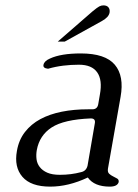

<svg xmlns="http://www.w3.org/2000/svg" viewBox="-20 -695 514 715"><path d="M388 -648Q385 -631 360 -617L221 -540H195L325 -653Q342 -667 349.5 -671Q357 -675 365 -675Q378 -675 384 -667.5Q390 -660 388 -648ZM422 -17Q417 0 389 0Q331 0 307 -34Q235 0 167 0Q95 0 63.5 -36.5Q32 -73 43 -133Q50 -174 73 -203.5Q96 -233 130.5 -251.5Q165 -270 210 -279Q255 -288 308 -288H324Q343 -288 346 -308L352 -343Q362 -397 342 -425.5Q322 -454 274 -454Q244 -454 215.5 -450.5Q187 -447 159 -439Q139 -441 142 -454Q145 -468 166 -477Q207 -496 281 -496Q372 -496 407.5 -454Q443 -412 429 -334L382 -67Q380 -54 386.5 -48Q393 -42 401.5 -38Q410 -34 416.5 -30Q423 -26 422 -17ZM333 -235Q337 -254 318 -254Q218 -250 172.5 -220.5Q127 -191 117 -136Q114 -119 116 -102.5Q118 -86 128 -73Q138 -60 156 -52Q174 -44 203 -44Q245 -44 282 -54Q301 -58 306 -78Z"/></svg>

Font: Jura
Style: Italic
Weight: 400
Designer: Ed Merritt
Foundry: Ten by Twenty
Version: Version 1.007